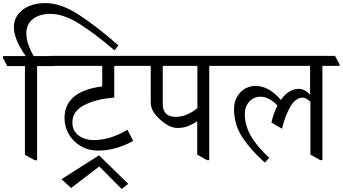

<svg xmlns="http://www.w3.org/2000/svg" viewBox="-51 -1008 2226 1247"><path d="M276 -918Q207 -918 163.5 -885Q120 -852 120 -790Q120 -753 135.5 -712Q151 -671 168 -644H273L301 -592V-579H190V33H175L111 -3V-579H-4L-31 -630V-644H116Q39 -753 39 -832Q39 -877 64.5 -912.5Q90 -948 136.5 -968Q183 -988 243 -988Q345 -988 463 -911Q581 -834 718 -713L693 -681Q561 -793 461 -855.5Q361 -918 275 -918Z M846 -593V-580H691V-374Q576 -366 497.5 -326Q419 -286 419 -212Q419 -172 440.5 -146.5Q462 -121 493.5 -109.5Q525 -98 556 -98Q664 -98 777 -165L814 -93Q702 -30 584 -30Q523 -30 473.5 -59Q424 -88 396 -136.5Q368 -185 368 -241Q368 -415 613 -447V-580H297L270 -631V-645H819ZM782 186 739 219 594 73 411 213 348 156 592 1Z M1419 -593V-580H1308V32H1293L1230 -4V-219H1228Q1199 -200 1169 -188.5Q1139 -177 1102 -177Q1071 -177 1041 -193.5Q1011 -210 979 -241Q953 -266 940.5 -290.5Q928 -315 928 -346V-580H835L808 -631V-645H1392ZM1090 -249Q1129 -249 1166 -265.5Q1203 -282 1231 -306V-580H1006V-334Q1006 -249 1089 -249Z M2155 -580H2043V32H2029L1965 -4V-347Q1938 -374 1915 -374Q1867 -374 1832.5 -311.5Q1798 -249 1781 -172L1712 -212Q1725 -273 1751 -322Q1728 -348 1698.5 -364Q1669 -380 1641 -380Q1597 -380 1568 -348Q1539 -316 1539 -265Q1539 -126 1698 17L1669 48Q1582 -29 1525.5 -112.5Q1469 -196 1469 -302Q1469 -343 1487.5 -377Q1506 -411 1538 -430.5Q1570 -450 1609 -450Q1655 -450 1697 -425Q1739 -400 1773 -359Q1823 -430 1889 -431Q1928 -431 1963 -392V-580H1415L1388 -631V-645H2125L2153 -593Z"/></svg>

Font: Grenzecho Serif
Style: Serif-Regular
Weight: 400
Designer: Dan Reynolds
Foundry: Dan Reynolds
Version: Version 1.001; ttfautohint (v1.1) -l 5 -r 5 -G 72 -x 0 -D la